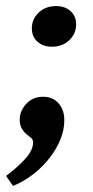

<svg xmlns="http://www.w3.org/2000/svg" viewBox="-35 -450 305 633"><path d="M8 163 -15 130Q20 104 47 75Q74 46 74 20Q74 10 68.5 5.5Q63 1 54 -6Q44 -14 37 -26Q30 -38 30 -55Q30 -84 51.5 -107.5Q73 -131 107 -131Q139 -131 158 -109.5Q177 -88 177 -54Q177 -12 154.5 30.5Q132 73 94 108Q56 143 8 163ZM136 -296Q107 -296 88.5 -312.5Q70 -329 70 -357Q70 -387 92.5 -408.5Q115 -430 150 -430Q179 -430 197.5 -413.5Q216 -397 216 -370Q216 -339 193.5 -317.5Q171 -296 136 -296Z"/></svg>

Font: Rasa
Style: Italic
Weight: 400
Italic angle: -7.10001°
Designer: Anna Giedrys (Yrsa+Rasa design), David Brezina (Yrsa art-direction, Rasa art-direction, design)
Foundry: Rosetta Type Foundry
Version: Version 2.004